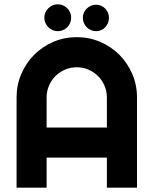

<svg xmlns="http://www.w3.org/2000/svg" viewBox="-20 -873 714 893"><path d="M477.1 -279.8V-419.9Q477.1 -448.7 466.1 -474.4Q455.1 -500 436 -519Q417 -538.1 391.4 -549.1Q365.7 -560.1 336.9 -560.1Q308.1 -560.1 282.5 -549.1Q256.8 -538.1 237.8 -519Q218.8 -500 207.8 -474.4Q196.8 -448.7 196.8 -419.9V-279.8ZM617.2 0H477.1V-140.1H196.8V0H57.1V-419.9Q57.1 -478 79.1 -529.1Q101.1 -580.1 138.9 -618.2Q176.8 -656.2 227.8 -678.2Q278.8 -700.2 336.9 -700.2Q395 -700.2 446 -678.2Q497.1 -656.2 535.2 -618.2Q573.2 -580.1 595.2 -529.1Q617.2 -478 617.2 -419.9ZM486.8 -790Q486.8 -777.3 482.2 -766.1Q477.5 -754.9 469.5 -746.3Q461.4 -737.8 450.4 -732.9Q439.5 -728 427.2 -728Q414.6 -728 403.1 -732.9Q391.6 -737.8 383.3 -746.3Q375 -754.9 370.1 -766.1Q365.2 -777.3 365.2 -790Q365.2 -802.2 370.1 -813.5Q375 -824.7 383.3 -833Q391.6 -841.3 403.1 -846.2Q414.6 -851.1 427.2 -851.1Q439.5 -851.1 450.4 -846.2Q461.4 -841.3 469.5 -833Q477.5 -824.7 482.2 -813.5Q486.8 -802.2 486.8 -790ZM311 -791Q311 -777.8 306.2 -766.4Q301.3 -754.9 292.7 -746.3Q284.2 -737.8 272.9 -732.9Q261.7 -728 249 -728Q236.3 -728 224.9 -732.9Q213.4 -737.8 204.8 -746.3Q196.3 -754.9 191.2 -766.4Q186 -777.8 186 -791Q186 -803.7 191.2 -814.9Q196.3 -826.2 204.8 -834.7Q213.4 -843.3 224.9 -848.1Q236.3 -853 249 -853Q261.7 -853 272.9 -848.1Q284.2 -843.3 292.7 -834.7Q301.3 -826.2 306.2 -814.9Q311 -803.7 311 -791Z"/></svg>

Font: Righteous
Style: Regular
Weight: 400
Version: Version 1.000